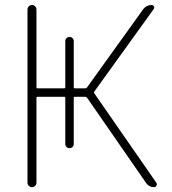

<svg xmlns="http://www.w3.org/2000/svg" viewBox="-20 -775 695 774"><path d="M90.8 -736.3Q90.8 -744.1 96.2 -749.5Q101.6 -754.9 108.9 -754.9Q116.2 -754.9 121.6 -749.5Q127 -744.1 127 -736.3V-423.8Q127 -418.9 130.9 -418.9H238.3Q243.2 -418.9 243.2 -423.8V-609.4Q243.2 -616.2 248 -621.1Q252.9 -626 260.3 -626Q267.6 -626 272.5 -621.1Q277.3 -616.2 277.3 -609.4V-423.8Q277.3 -418.9 281.2 -418.9H324.2Q328.1 -418.9 331.1 -422.9L557.6 -738.3Q570.3 -754.9 591.8 -754.9Q597.7 -754.9 600.6 -749Q603.5 -743.2 599.6 -738.3L360.4 -406.2Q357.4 -402.3 360.4 -398.4L610.4 -38.1Q612.3 -35.2 612.3 -31.2Q612.3 -29.3 610.4 -26.4Q607.4 -20.5 601.6 -20.5Q580.1 -20.5 568.4 -38.1L331.1 -380.9Q328.1 -384.8 324.2 -384.8H281.2Q277.3 -384.8 277.3 -380.9V-195.3Q277.3 -187.5 272.5 -182.6Q267.6 -177.7 260.3 -177.7Q252.9 -177.7 248 -182.6Q243.2 -187.5 243.2 -195.3V-380.9Q243.2 -384.8 238.3 -384.8H130.9Q127 -384.8 127 -380.9V-39.1Q127 -31.2 121.6 -25.9Q116.2 -20.5 108.9 -20.5Q101.6 -20.5 96.2 -25.9Q90.8 -31.2 90.8 -39.1Z"/></svg>

Font: Gen Jyuu Gothic ExtraLight
Style: Regular
Weight: 100
Designer: [Source Han Sans]
Ryoko NISHIZUKA  (kana & ideographs); Paul D. Hunt (Latin, Greek & Cyrillic); Wenlong ZHANG  (bopomofo
Version: Version 1.002.20150607